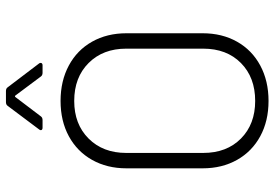

<svg xmlns="http://www.w3.org/2000/svg" viewBox="-162 -774 944 661"><g transform="rotate(-90 310.5 -444.0)"><path d="M61 -219V-481Q61 -548 90 -599.5Q119 -651 171.5 -679.5Q224 -708 293 -708Q362 -708 415 -679.5Q468 -651 497 -599.5Q526 -548 526 -481V-219Q526 -152 497 -100.5Q468 -49 415 -20.5Q362 8 293 8Q224 8 171.5 -20.5Q119 -49 90 -100.5Q61 -152 61 -219ZM473 -217V-482Q473 -562 423.5 -611.5Q374 -661 293 -661Q213 -661 163.5 -611.5Q114 -562 114 -482V-217Q114 -136 163.5 -87Q213 -38 293 -38Q374 -38 423.5 -87Q473 -136 473 -217ZM289 -896H327Q336 -896 340 -890L422 -782Q424 -780 424 -776Q424 -774 422 -772Q420 -770 416 -770H390Q381 -770 377 -776L312 -863Q311 -865 309 -865Q307 -865 306 -863L240 -776Q236 -770 227 -770H201Q195 -770 193 -773.5Q191 -777 195 -782L276 -890Q280 -896 289 -896Z"/></g></svg>

Font: Barlow Light
Style: Regular
Weight: 300
Designer: Jeremy Tribby
Foundry: Tribby Type
Version: Version 1.422